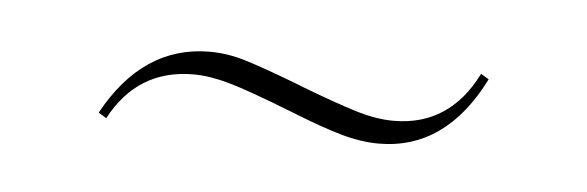

<svg xmlns="http://www.w3.org/2000/svg" viewBox="-23 -341 367 120"><g transform="rotate(5 160.5 -280.5)"><path d="M40 -260Q64 -304 106 -304Q117 -304 128.5 -300.5Q140 -297 161 -289L166 -287Q187 -279 200 -275Q213 -271 224 -271Q259 -271 276 -305L281 -302Q258 -256 216 -256Q205 -256 192.5 -259.5Q180 -263 160 -271Q132 -282 119.5 -285.5Q107 -289 97 -289Q62 -289 45 -257Z"/></g></svg>

Font: Moniqa Thin Display
Style: Regular
Weight: 100
Designer: Rajesh Rajput
Foundry: Rajesh Rajput
Version: Version 1.000